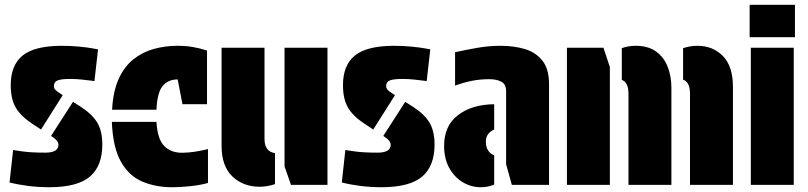

<svg xmlns="http://www.w3.org/2000/svg" viewBox="-20 -775 3388 805"><path d="M243 -376 152 -232 114 -257Q67 -288 46 -324Q25 -360 25 -418Q25 -501 74 -541.5Q123 -582 235 -583Q277 -583 312.5 -579.5Q348 -576 369.5 -572Q391 -568 391 -568L376 -435Q376 -435 361 -437Q346 -439 322.5 -441.5Q299 -444 274 -444Q238 -444 222 -438Q206 -432 206 -415Q206 -405 212 -398.5Q218 -392 231 -384ZM194 -205 286 -348 319 -327Q367 -296 388 -260.5Q409 -225 409 -169Q409 -80 358 -35.5Q307 9 191 10Q140 10 97.5 4.5Q55 -1 20 -10L35 -146Q35 -146 72 -140.5Q109 -135 170 -135Q225 -135 225 -168Q225 -185 200 -201Z M636 -315H450Q454 -392 477.5 -444Q501 -496 539.5 -526.5Q578 -557 625.5 -570Q673 -583 724 -583Q759 -583 788 -578Q817 -573 848 -563V-338H745L725 -442Q684 -442 661.5 -414Q639 -386 636 -315ZM449 -264H636Q640 -192 668.5 -163Q697 -134 744.5 -134.5Q792 -135 852 -150V-8Q821 1 779 5.5Q737 10 702 10Q633 10 577 -13.5Q521 -37 487 -97Q453 -157 449 -264Z M1133 -133V-3Q1100 8 1069 8Q1000 8 954.5 -35Q909 -78 909 -164V-575H1089V-193Q1089 -139 1133 -133ZM1173 -77V-575H1353V0H1200Z M1636 -376 1545 -232 1507 -257Q1460 -288 1439 -324Q1418 -360 1418 -418Q1418 -501 1467 -541.5Q1516 -582 1628 -583Q1670 -583 1705.5 -579.5Q1741 -576 1762.5 -572Q1784 -568 1784 -568L1769 -435Q1769 -435 1754 -437Q1739 -439 1715.5 -441.5Q1692 -444 1667 -444Q1631 -444 1615 -438Q1599 -432 1599 -415Q1599 -405 1605 -398.5Q1611 -392 1624 -384ZM1587 -205 1679 -348 1712 -327Q1760 -296 1781 -260.5Q1802 -225 1802 -169Q1802 -80 1751 -35.5Q1700 9 1584 10Q1533 10 1490.5 4.5Q1448 -1 1413 -10L1428 -146Q1428 -146 1465 -140.5Q1502 -135 1563 -135Q1618 -135 1618 -168Q1618 -185 1593 -201Z M2102 -393Q2102 -422 2082 -432.5Q2062 -443 2031 -443Q1993 -443 1958 -436Q1923 -429 1888 -416V-556Q1933 -566 1981.5 -574.5Q2030 -583 2079 -583Q2134 -583 2180 -569.5Q2226 -556 2254 -521Q2282 -486 2282 -421V0H2126L2102 -86ZM2052 -124V-1Q2026 10 1996 10Q1956 10 1921 -10.5Q1886 -31 1864 -70Q1842 -109 1842 -164Q1842 -248 1900.5 -292.5Q1959 -337 2052 -338V-232Q2036 -225 2026.5 -212.5Q2017 -200 2017 -181Q2017 -158 2027 -143.5Q2037 -129 2052 -124Z M2844 -441V-573Q2873 -583 2904 -583Q2969 -583 3011 -540Q3053 -497 3053 -411V0H2873V-382Q2873 -431 2844 -441ZM2795 -406V0H2615V-382Q2615 -430 2587 -440V-573Q2614 -583 2645 -583Q2697 -583 2730 -559.5Q2763 -536 2779 -496Q2795 -456 2795 -406ZM2537 0H2357V-575H2510L2537 -494Z M3128 -575H3308V0H3128ZM3123 -755H3313V-619H3123Z"/></svg>

Font: Protest Guerrilla
Style: Regular
Weight: 400
Designer: Octavio Pardo
Foundry: Ashler Design
Version: Version 2.005; ttfautohint (v1.8.4.7-5d5b)